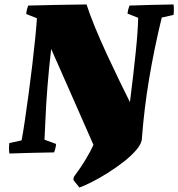

<svg xmlns="http://www.w3.org/2000/svg" viewBox="-20 -685 802 863"><path d="M618 -65Q618 -42 595.5 -14.5Q573 13 538 40.5Q503 68 464 92.5Q425 117 391 134Q357 151 337 158L310 124Q310 120 310.5 117Q311 114 312 110Q326 91 341.5 68.5Q357 46 370 23Q387 -5 400 -34Q352 -142 305 -250Q258 -358 210 -465Q200 -379 193.5 -297.5Q187 -216 184.5 -152.5Q182 -89 180 -57L232 -38Q231 -20 223 0Q173 1 122.5 2Q72 3 22 5Q19 -19 22 -42L77 -54Q83 -84 91 -138Q99 -192 108 -258.5Q117 -325 125 -392Q133 -459 138.5 -515Q144 -571 146 -603L98 -622Q99 -640 107 -660Q173 -662 238 -663Q303 -664 369 -665Q383 -621 407.5 -561.5Q432 -502 461 -439.5Q490 -377 517.5 -320.5Q545 -264 564 -226Q580 -352 590 -449.5Q600 -547 601 -605L553 -624Q555 -642 562 -660Q612 -662 661.5 -663Q711 -664 760 -665Q763 -642 760 -618L707 -606Q673 -466 650.5 -332Q628 -198 618 -65Z"/></svg>

Font: Labrada Black
Style: Italic
Weight: 900
Italic angle: -7°
Designer: Mercedes Jáuregui
Foundry: Omnibus-Type Team
Version: Version 1.000; ttfautohint (v1.8.4.7-5d5b)